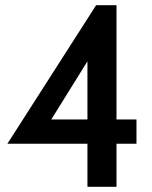

<svg xmlns="http://www.w3.org/2000/svg" viewBox="-20 -720 584 740"><path d="M317 0V-166H8.5L350.5 -700H429V-259.5H506V-166H429V0ZM158 -228 143 -259.5H317V-566.5L348 -533.5Z"/></svg>

Font: Cabin SemiCondensed SemiBold
Style: Regular
Weight: 600
Width: 4
Designer: Pablo Impallari
Foundry: Pablo Impallari. http://www.impallari.com Igino Marini. http://www.ikern.com
Version: Version 3.001